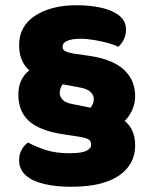

<svg xmlns="http://www.w3.org/2000/svg" viewBox="-20 -645 586 733"><path d="M496 -90Q496 -17 434 25.5Q372 68 251 68Q194 68 149 57.5Q104 47 78.5 24.5Q53 2 53 -33Q53 -57 63 -74Q73 -91 87 -101Q116 -85 154.5 -72.5Q193 -60 244 -60Q291 -60 309.5 -69Q328 -78 328 -93Q328 -107 316.5 -113.5Q305 -120 276 -124L217 -133Q130 -147 90 -183.5Q50 -220 50 -284Q50 -354 108 -387.5Q166 -421 264 -421L236 -334Q221 -329 214.5 -315.5Q208 -302 208 -289Q208 -278 218 -265.5Q228 -253 255 -248L335 -232Q416 -216 456 -183.5Q496 -151 496 -90ZM496 -278Q496 -250 484.5 -224.5Q473 -199 454 -181.5Q435 -164 412 -157L314 -217Q327 -234 332.5 -244.5Q338 -255 338 -268Q338 -282 325.5 -294Q313 -306 285 -311L215 -324Q163 -334 126.5 -352.5Q90 -371 71.5 -400.5Q53 -430 53 -473Q53 -545 114 -585Q175 -625 273 -625Q324 -625 366.5 -615.5Q409 -606 435 -585.5Q461 -565 461 -533Q461 -511 452.5 -494Q444 -477 431 -466Q420 -473 395 -480Q370 -487 341 -492Q312 -497 288 -497Q256 -497 237.5 -489.5Q219 -482 219 -466Q219 -455 229.5 -449.5Q240 -444 264 -440L320 -432Q410 -419 453 -379Q496 -339 496 -278Z"/></svg>

Font: Baloo Bhaijaan 2 ExtraBold
Style: Regular
Weight: 800
Designer: Sanskriti Dholi, Noopur Datye and Ek Type
Foundry: Ek Type
Version: Version 1.701